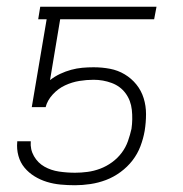

<svg xmlns="http://www.w3.org/2000/svg" viewBox="-20 -540 540 568"><path d="M202 8Q180 8 159 6Q138 4 118.5 -2Q99 -8 82 -18.5Q65 -29 52.5 -44Q40 -59 34.5 -79Q29 -99 31 -120V-122H71Q69 -98 80.5 -78Q92 -58 111.5 -47Q131 -36 154.5 -32.5Q178 -29 202 -29Q220 -29 239 -31.5Q258 -34 276.5 -41Q295 -48 311.5 -60Q328 -72 340 -88Q352 -104 358.5 -122.5Q365 -141 369 -159Q373 -187 370 -215Q367 -243 351.5 -264Q336 -285 310.5 -294.5Q285 -304 257 -304Q236 -304 214.5 -300.5Q193 -297 172.5 -287.5Q152 -278 136 -260.5Q120 -243 115 -223H74L118 -483H93L99 -520H443L436 -483H158L128 -303Q142 -314 158 -321.5Q174 -329 190.5 -333.5Q207 -338 223.5 -339.5Q240 -341 257 -341Q282 -341 305.5 -336.5Q329 -332 349 -320Q369 -308 383.5 -290Q398 -272 405 -249.5Q412 -227 412 -202.5Q412 -178 408 -153Q404 -130 395.5 -107.5Q387 -85 372 -65.5Q357 -46 336.5 -31Q316 -16 293.5 -7.5Q271 1 247.5 4.5Q224 8 202 8Z"/></svg>

Font: Iosevka SS04 XLt Obl
Style: Regular
Weight: 200
Italic angle: -9°
Monospace: yes
Designer: Belleve Invis
Foundry: Belleve Invis
Version: Version 19.0.0; ttfautohint (v1.8.4)